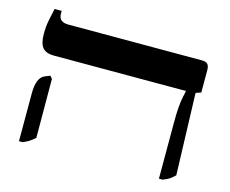

<svg xmlns="http://www.w3.org/2000/svg" viewBox="-94 -779 1100 917"><g transform="rotate(15 456.5 -320.0)"><path d="M760 7V-268Q760 -316 762.5 -346.5Q765 -377 769 -396Q773 -415 776 -428V-431H122Q85 -431 67.5 -451Q50 -471 50 -519Q50 -539 51.5 -555.5Q53 -572 57.5 -593.5Q62 -615 69 -647H104V-633Q104 -612 116 -602Q128 -592 152 -592H813Q832 -592 840.5 -583Q849 -574 849 -553V-443L823 -434L836 -30Q822 -16 809.5 -8Q797 0 778 7ZM68 7V-230Q68 -269 77.5 -292Q87 -315 105 -323L132 -334L143 -321L144 -30Q130 -17 117.5 -9Q105 -1 86 7Z"/></g></svg>

Font: Noto Serif Hebrew
Style: Bold
Weight: 700
Version: Version 2.003